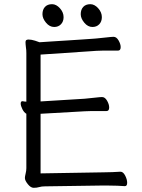

<svg xmlns="http://www.w3.org/2000/svg" viewBox="-20 -888 678 918"><path d="M422 -759Q400 -759 383 -779.5Q366 -800 366 -820Q366 -842 378 -855Q390 -868 412 -868Q432 -868 449.5 -848.5Q467 -829 467 -806Q467 -785 454.5 -772Q442 -759 422 -759ZM239 -759Q217 -759 200 -779.5Q183 -800 183 -820Q183 -842 195 -855Q207 -868 229 -868Q249 -868 266.5 -848.5Q284 -829 284 -806Q284 -785 271.5 -772Q259 -759 239 -759ZM576 2Q568 1 541.5 0Q515 -1 489 -1H473L195 3Q179 3 167.5 6.5Q156 10 141 10Q127 10 113 -7.5Q99 -25 99 -37Q99 -44 102.5 -58Q106 -72 106 -84V-344Q95 -350 87 -366Q79 -382 79 -393Q79 -404 87 -404H89Q93 -403 97.5 -402.5Q102 -402 106 -402V-604Q106 -620 106 -634.5Q106 -649 104 -661Q103 -670 102.5 -675.5Q102 -681 102 -685Q102 -695 107 -697Q112 -699 116 -699Q130 -699 147.5 -693.5Q165 -688 169 -686Q195 -688 229.5 -690Q264 -692 301 -694.5Q338 -697 369.5 -699Q401 -701 420.5 -702.5Q440 -704 440 -704Q463 -706 488.5 -709Q514 -712 523 -712Q537 -712 547 -694.5Q557 -677 557 -663Q557 -646 544 -646H502Q487 -646 471 -646Q455 -646 441 -645L174 -627V-403L385 -416Q408 -418 433.5 -421Q459 -424 468 -424Q482 -424 492 -406.5Q502 -389 502 -374Q502 -357 489 -357H447Q432 -357 416 -357Q400 -357 386 -356L174 -344V-59L472 -64Q494 -64 517 -65Q540 -66 555 -67H556Q569 -67 578.5 -48.5Q588 -30 588 -14Q588 2 577 2Z"/></svg>

Font: Moon Stars Kai T
Style: Regular
Weight: 400
Designer: GuiWonder
Version: Version 1.101